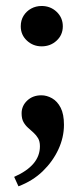

<svg xmlns="http://www.w3.org/2000/svg" viewBox="-20 -453 284 655"><path d="M43 182.6 28.3 150.4Q72.3 130.9 94.2 105Q116.2 79.1 116.2 45.9Q116.2 29.3 109.9 18.6Q103.5 7.8 94.2 -0.5Q85 -8.8 75.7 -17.1Q66.4 -25.4 60.1 -36.6Q53.7 -47.9 53.7 -66.4Q53.7 -91.8 72.8 -109.9Q91.8 -127.9 121.1 -127.9Q139.6 -127.9 157.7 -117.7Q175.8 -107.4 187 -85.4Q198.2 -63.5 198.2 -27.3Q198.2 15.6 179.2 56.6Q160.2 97.7 126 130.9Q91.8 164.1 43 182.6ZM122.1 -294.9Q92.8 -294.9 71.8 -314.5Q50.8 -334 50.8 -363.3Q50.8 -383.8 60.5 -399.4Q70.3 -415 86.4 -423.8Q102.5 -432.6 122.1 -432.6Q152.3 -432.6 173.3 -412.6Q194.3 -392.6 194.3 -363.3Q194.3 -334 173.3 -314.5Q152.3 -294.9 122.1 -294.9Z"/></svg>

Font: Crimson Pro ExtraLight Medium
Style: Regular
Weight: 500
Version: Version 1.002